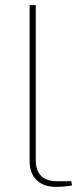

<svg xmlns="http://www.w3.org/2000/svg" viewBox="-20 -720 310 746"><path d="M119 -700V-96Q119 -57 140 -36.5Q161 -16 199 -16H257L260 0Q254 2 242 3.5Q230 5 217.5 5.5Q205 6 196 6Q150 6 122.5 -20Q95 -46 95 -95V-700Z"/></svg>

Font: Exo 2 Thin
Style: Regular
Weight: 250
Designer: Natanael Gama
Foundry: Natanael Gama
Version: Version 2.010